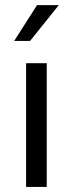

<svg xmlns="http://www.w3.org/2000/svg" viewBox="-20 -734 286 754"><path d="M163.6 -485.8V0H82.5V-485.8ZM35.6 -573.2 125.5 -713.9H210.9L98.1 -573.2Z"/></svg>

Font: Varta
Style: Regular
Weight: 400
Designer: Joana Correia, Viktoriya Grabowska, Eben Sorkin
Foundry: Sorkin Type
Version: Version 1.002; ttfautohint (v1.3) -l 8 -r 24 -G 200 -x 12 -H